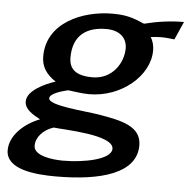

<svg xmlns="http://www.w3.org/2000/svg" viewBox="-51 -498 731 740"><g transform="rotate(5 315.0 -128.0)"><path d="M-2 109C-2 185 115 194 192 194C367 194 502 155 502 47C502 -28 424 -43 336 -58C282 -67 140 -75 140 -104C140 -123 189 -136 210 -141C237 -138 264 -133 292 -133C416 -133 523 -224 523 -322C523 -340 519 -358 509 -373C524 -375 537 -376 550 -376C567 -376 582 -374 601 -372L632 -442C581 -442 530 -435 479 -422C435 -441 409 -450 355 -450C240 -450 103 -394 103 -263C103 -225 120 -196 159 -170C121 -158 51 -127 51 -84C51 -53 84 -35 112 -20C54 2 -2 51 -2 109ZM100 83C100 50 127 20 167 7C205 12 400 14 400 69C400 110 297 131 214 131C175 131 100 123 100 83ZM208 -268C208 -357 264 -389 336 -389C389 -389 417 -361 417 -321C417 -265 376 -199 299 -199C233 -199 208 -224 208 -268Z"/></g></svg>

Font: KpSans
Style: BoldItalic
Weight: 700
Italic angle: -11°
Version: Version 0.66